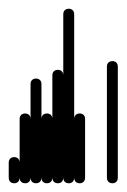

<svg xmlns="http://www.w3.org/2000/svg" viewBox="-20 -420 290 440"><path d="M0 -13H25V-48H0ZM13 -25Q9 -25 6 -23.5Q3 -22 1.5 -19Q0 -16 0 -13Q0 -9 1.5 -6Q3 -3 6 -1.5Q9 0 13 0Q16 0 19 -1.5Q22 -3 23.5 -6Q25 -9 25 -13Q25 -16 23.5 -19Q22 -22 19 -23.5Q16 -25 13 -25ZM13 -60Q9 -60 6 -58.5Q3 -57 1.5 -54Q0 -51 0 -48Q0 -44 1.5 -41Q3 -38 6 -36.5Q9 -35 13 -35Q16 -35 19 -36.5Q22 -38 23.5 -41Q25 -44 25 -48Q25 -51 23.5 -54Q22 -57 19 -58.5Q16 -60 13 -60Z M25 -13H50V-148H25ZM38 -25Q34 -25 31 -23.5Q28 -22 26.5 -19Q25 -16 25 -13Q25 -9 26.5 -6Q28 -3 31 -1.5Q34 0 38 0Q41 0 44 -1.5Q47 -3 48.5 -6Q50 -9 50 -13Q50 -16 48.5 -19Q47 -22 44 -23.5Q41 -25 38 -25ZM38 -160Q34 -160 31 -158.5Q28 -157 26.5 -154Q25 -151 25 -148Q25 -144 26.5 -141Q28 -138 31 -136.5Q34 -135 38 -135Q41 -135 44 -136.5Q47 -138 48.5 -141Q50 -144 50 -148Q50 -151 48.5 -154Q47 -157 44 -158.5Q41 -160 38 -160Z M50 -13H75V-228H50ZM63 -25Q59 -25 56 -23.5Q53 -22 51.5 -19Q50 -16 50 -13Q50 -9 51.5 -6Q53 -3 56 -1.5Q59 0 63 0Q66 0 69 -1.5Q72 -3 73.5 -6Q75 -9 75 -13Q75 -16 73.5 -19Q72 -22 69 -23.5Q66 -25 63 -25ZM63 -240Q59 -240 56 -238.5Q53 -237 51.5 -234Q50 -231 50 -228Q50 -224 51.5 -221Q53 -218 56 -216.5Q59 -215 63 -215Q66 -215 69 -216.5Q72 -218 73.5 -221Q75 -224 75 -228Q75 -231 73.5 -234Q72 -237 69 -238.5Q66 -240 63 -240Z M75 -13H100V-148H75ZM88 -25Q84 -25 81 -23.5Q78 -22 76.5 -19Q75 -16 75 -13Q75 -9 76.5 -6Q78 -3 81 -1.5Q84 0 88 0Q91 0 94 -1.5Q97 -3 98.5 -6Q100 -9 100 -13Q100 -16 98.5 -19Q97 -22 94 -23.5Q91 -25 88 -25ZM88 -160Q84 -160 81 -158.5Q78 -157 76.5 -154Q75 -151 75 -148Q75 -144 76.5 -141Q78 -138 81 -136.5Q84 -135 88 -135Q91 -135 94 -136.5Q97 -138 98.5 -141Q100 -144 100 -148Q100 -151 98.5 -154Q97 -157 94 -158.5Q91 -160 88 -160Z M100 -13H125V-248H100ZM113 -25Q109 -25 106 -23.5Q103 -22 101.5 -19Q100 -16 100 -13Q100 -9 101.5 -6Q103 -3 106 -1.5Q109 0 113 0Q116 0 119 -1.5Q122 -3 123.5 -6Q125 -9 125 -13Q125 -16 123.5 -19Q122 -22 119 -23.5Q116 -25 113 -25ZM113 -260Q109 -260 106 -258.5Q103 -257 101.5 -254Q100 -251 100 -248Q100 -244 101.5 -241Q103 -238 106 -236.5Q109 -235 113 -235Q116 -235 119 -236.5Q122 -238 123.5 -241Q125 -244 125 -248Q125 -251 123.5 -254Q122 -257 119 -258.5Q116 -260 113 -260Z M125 -13H150V-388H125ZM138 -25Q134 -25 131 -23.5Q128 -22 126.5 -19Q125 -16 125 -13Q125 -9 126.5 -6Q128 -3 131 -1.5Q134 0 138 0Q141 0 144 -1.5Q147 -3 148.5 -6Q150 -9 150 -13Q150 -16 148.5 -19Q147 -22 144 -23.5Q141 -25 138 -25ZM138 -400Q134 -400 131 -398.5Q128 -397 126.5 -394Q125 -391 125 -388Q125 -384 126.5 -381Q128 -378 131 -376.5Q134 -375 138 -375Q141 -375 144 -376.5Q147 -378 148.5 -381Q150 -384 150 -388Q150 -391 148.5 -394Q147 -397 144 -398.5Q141 -400 138 -400Z M150 -13H175V-148H150ZM163 -25Q159 -25 156 -23.5Q153 -22 151.5 -19Q150 -16 150 -13Q150 -9 151.5 -6Q153 -3 156 -1.5Q159 0 163 0Q166 0 169 -1.5Q172 -3 173.5 -6Q175 -9 175 -13Q175 -16 173.5 -19Q172 -22 169 -23.5Q166 -25 163 -25ZM163 -160Q159 -160 156 -158.5Q153 -157 151.5 -154Q150 -151 150 -148Q150 -144 151.5 -141Q153 -138 156 -136.5Q159 -135 163 -135Q166 -135 169 -136.5Q172 -138 173.5 -141Q175 -144 175 -148Q175 -151 173.5 -154Q172 -157 169 -158.5Q166 -160 163 -160Z M175 0Q175 0 175 0Q175 0 175 0Q175 0 175 0Q175 0 175 0H200Q200 0 200 0Q200 0 200 0Q200 0 200 0Q200 0 200 0Z M200 0Q200 0 200 0Q200 0 200 0Q200 0 200 0Q200 0 200 0H225Q225 0 225 0Q225 0 225 0Q225 0 225 0Q225 0 225 0Z M225 -13H250V-268H225ZM238 -25Q234 -25 231 -23.5Q228 -22 226.5 -19Q225 -16 225 -13Q225 -9 226.5 -6Q228 -3 231 -1.5Q234 0 238 0Q241 0 244 -1.5Q247 -3 248.5 -6Q250 -9 250 -13Q250 -16 248.5 -19Q247 -22 244 -23.5Q241 -25 238 -25ZM238 -280Q234 -280 231 -278.5Q228 -277 226.5 -274Q225 -271 225 -268Q225 -264 226.5 -261Q228 -258 231 -256.5Q234 -255 238 -255Q241 -255 244 -256.5Q247 -258 248.5 -261Q250 -264 250 -268Q250 -271 248.5 -274Q247 -277 244 -278.5Q241 -280 238 -280Z"/></svg>

Font: Wavefont Thin
Style: Regular
Weight: 100
Monospace: yes
Version: Version 3.005;gftools[0.9.33]